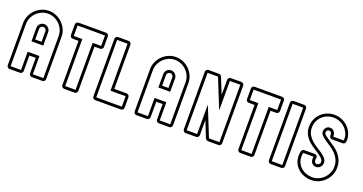

<svg xmlns="http://www.w3.org/2000/svg" viewBox="-37 -1341 3764 1989"><g transform="rotate(20 1844.5 -346.5)"><path d="M289 -201H219V-31Q219 -18 210 -9Q201 0 189 0H74Q61 0 52 -9Q43 -18 43 -31V-495Q43 -538 60 -576.5Q77 -615 105.5 -643.5Q134 -672 172.5 -689Q211 -706 254 -706Q297 -706 335.5 -689Q374 -672 403 -643.5Q432 -615 449 -576.5Q466 -538 466 -495V-31Q466 -18 457 -9Q448 0 435 0H319Q307 0 298 -9Q289 -18 289 -31ZM289 -378V-495Q289 -509 278.5 -519Q268 -529 254 -529Q240 -529 229.5 -519Q219 -509 219 -495V-378ZM189 -347V-495Q189 -522 208.5 -541Q228 -560 254 -560Q280 -560 299.5 -540.5Q319 -521 319 -495V-347ZM319 -31H435V-495Q435 -532 420.5 -564.5Q406 -597 381.5 -621.5Q357 -646 324 -660.5Q291 -675 254 -675Q217 -675 184.5 -660.5Q152 -646 127.5 -621.5Q103 -597 88.5 -564.5Q74 -532 74 -495V-31H189V-232H319Z M821 -518V-31Q821 -18 812 -9Q803 0 790 0H676Q663 0 654 -9Q645 -18 645 -31V-518H582Q569 -518 560 -527Q551 -536 551 -549V-664Q551 -677 560 -686Q569 -695 582 -695H884Q897 -695 906 -686Q915 -677 915 -664V-549Q915 -536 906 -527Q897 -518 884 -518ZM884 -549V-664H582V-549H676V-31H790V-549Z M1018 0Q1005 0 996 -9Q987 -18 987 -31V-664Q987 -677 996 -686Q1005 -695 1018 -695H1133Q1145 -695 1154.5 -686Q1164 -677 1164 -664V-177H1300Q1313 -177 1322 -168Q1331 -159 1331 -146V-31Q1331 -18 1322 -9Q1313 0 1300 0ZM1300 -31V-146H1133V-664H1018V-31Z M1688 -201H1618V-31Q1618 -18 1609 -9Q1600 0 1588 0H1473Q1460 0 1451 -9Q1442 -18 1442 -31V-495Q1442 -538 1459 -576.5Q1476 -615 1504.5 -643.5Q1533 -672 1571.5 -689Q1610 -706 1653 -706Q1696 -706 1734.5 -689Q1773 -672 1802 -643.5Q1831 -615 1848 -576.5Q1865 -538 1865 -495V-31Q1865 -18 1856 -9Q1847 0 1834 0H1718Q1706 0 1697 -9Q1688 -18 1688 -31ZM1688 -378V-495Q1688 -509 1677.5 -519Q1667 -529 1653 -529Q1639 -529 1628.5 -519Q1618 -509 1618 -495V-378ZM1588 -347V-495Q1588 -522 1607.5 -541Q1627 -560 1653 -560Q1679 -560 1698.5 -540.5Q1718 -521 1718 -495V-347ZM1718 -31H1834V-495Q1834 -532 1819.5 -564.5Q1805 -597 1780.5 -621.5Q1756 -646 1723 -660.5Q1690 -675 1653 -675Q1616 -675 1583.5 -660.5Q1551 -646 1526.5 -621.5Q1502 -597 1487.5 -564.5Q1473 -532 1473 -495V-31H1588V-232H1718Z M1984 -664Q1984 -677 1993 -686Q2002 -695 2015 -695H2130Q2138 -695 2147.5 -689Q2157 -683 2159 -675L2230 -500V-664Q2230 -677 2239 -686Q2248 -695 2261 -695H2376Q2389 -695 2398 -686Q2407 -677 2407 -664V-31Q2407 -18 2398 -9Q2389 0 2376 0H2261Q2253 0 2244 -6Q2235 -12 2232 -19L2161 -196V-31Q2161 -18 2152 -9Q2143 0 2130 0H2015Q2002 0 1993 -9Q1984 -18 1984 -31ZM2015 -31H2130V-356L2261 -31H2376V-664H2261V-339L2130 -664H2015Z M2762 -518V-31Q2762 -18 2753 -9Q2744 0 2731 0H2617Q2604 0 2595 -9Q2586 -18 2586 -31V-518H2523Q2510 -518 2501 -527Q2492 -536 2492 -549V-664Q2492 -677 2501 -686Q2510 -695 2523 -695H2825Q2838 -695 2847 -686Q2856 -677 2856 -664V-549Q2856 -536 2847 -527Q2838 -518 2825 -518ZM2825 -549V-664H2523V-549H2617V-31H2731V-549Z M2953 0Q2940 0 2931 -9Q2922 -18 2922 -31V-664Q2922 -677 2931 -686Q2940 -695 2953 -695H3069Q3082 -695 3091 -686Q3100 -677 3100 -664V-31Q3100 -18 3091 -9Q3082 0 3069 0ZM3069 -31V-664H2953V-31Z M3402 -706Q3442 -706 3480 -690.5Q3518 -675 3547 -648Q3576 -621 3593.5 -584Q3611 -547 3611 -505L3610 -488Q3610 -475 3601 -466Q3592 -457 3580 -457H3464Q3450 -457 3440.5 -467Q3431 -477 3433 -491Q3435 -507 3427 -520Q3419 -533 3402 -533Q3390 -533 3382 -523.5Q3374 -514 3374 -502Q3374 -485 3396.5 -468.5Q3419 -452 3448 -432Q3476 -414 3505.5 -393Q3535 -372 3559 -344.5Q3583 -317 3598 -281.5Q3613 -246 3613 -198Q3613 -155 3596 -116.5Q3579 -78 3550.5 -49.5Q3522 -21 3483.5 -4Q3445 13 3402 13Q3360 13 3322.5 -1Q3285 -15 3256.5 -40.5Q3228 -66 3211.5 -101.5Q3195 -137 3195 -181Q3195 -192 3196 -203.5Q3197 -215 3200 -228Q3202 -238 3210.5 -246Q3219 -254 3230 -254H3345Q3361 -254 3370 -242.5Q3379 -231 3374 -215Q3369 -197 3376 -180Q3383 -163 3402 -163Q3416 -163 3426.5 -173.5Q3437 -184 3437 -198Q3437 -211 3429.5 -222.5Q3422 -234 3410 -244.5Q3398 -255 3382 -266Q3366 -277 3349 -288Q3321 -306 3293.5 -325.5Q3266 -345 3243.5 -370Q3221 -395 3207 -427Q3193 -459 3193 -501Q3193 -545 3209.5 -582.5Q3226 -620 3254.5 -647.5Q3283 -675 3321 -690.5Q3359 -706 3402 -706ZM3402 -675Q3365 -675 3332.5 -662Q3300 -649 3276 -626Q3252 -603 3238 -571Q3224 -539 3224 -501Q3224 -457 3242 -425.5Q3260 -394 3287 -369.5Q3314 -345 3345.5 -326Q3377 -307 3404 -288Q3431 -269 3449 -247.5Q3467 -226 3467 -198Q3467 -171 3448 -151.5Q3429 -132 3402 -132Q3383 -132 3370 -140.5Q3357 -149 3350 -162Q3343 -175 3341.5 -191Q3340 -207 3345 -223H3230Q3225 -200 3225 -181Q3225 -144 3239.5 -114Q3254 -84 3278.5 -62.5Q3303 -41 3335 -29.5Q3367 -18 3402 -18Q3439 -18 3471.5 -32.5Q3504 -47 3528.5 -71.5Q3553 -96 3567.5 -128.5Q3582 -161 3582 -198Q3582 -245 3564.5 -279.5Q3547 -314 3520.5 -340Q3494 -366 3463 -386Q3432 -406 3405.5 -424.5Q3379 -443 3361.5 -461Q3344 -479 3344 -502Q3344 -526 3360 -545Q3376 -564 3402 -564Q3434 -564 3450.5 -540.5Q3467 -517 3464 -488H3580L3581 -505Q3581 -541 3566 -572Q3551 -603 3526.5 -626Q3502 -649 3469.5 -662Q3437 -675 3402 -675Z"/></g></svg>

Font: Lichte PostBus
Style: Regular
Weight: 400
Designer: Peter Wiegel
Version: Version 1.001